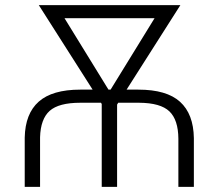

<svg xmlns="http://www.w3.org/2000/svg" viewBox="-20 -731 855 751"><path d="M76.7 0V-192.9Q78.6 -286.6 131.6 -333.5Q184.6 -380.4 293.9 -380.4H342.3L131.8 -710.9H685.5L475.1 -380.4H521Q631.8 -380.4 684.3 -332.8Q736.8 -285.2 738.3 -190.9V0H677.7V-188.5Q677.2 -262.2 642.6 -295.4Q607.9 -328.6 523.9 -329.1H442.4L438 -321.8V0H377.9V-324.2L375 -329.1H293.9Q210 -329.1 174.3 -297.4Q138.7 -265.6 136.7 -193.8V0ZM404.3 -380.4H412.6L584.5 -659.7H232.4Z"/></svg>

Font: Roboto Light
Style: Regular
Weight: 300
Designer: Google
Version: Version 2.134; 2016; ttfautohint (v1.6)